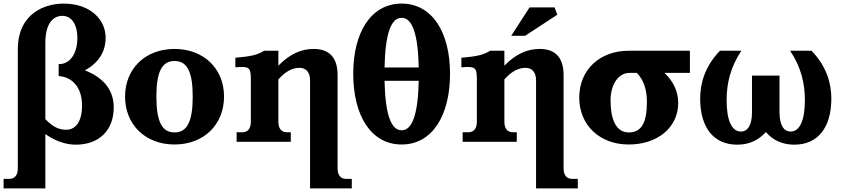

<svg xmlns="http://www.w3.org/2000/svg" viewBox="-48 -788 4673 1067"><path d="M539 -579C539 -674 460 -768 305 -768C203 -768 51 -715 51 -513V148C51 185 34 206 4 206H-28V259H204V-43C256 -6 315 16 373 16C503 16 584 -64 584 -191C584 -296 518 -360 424 -397C495 -436 539 -495 539 -579ZM204 -126V-549C204 -681 266 -700 298 -700C353 -700 382 -647 382 -579C382 -477 331 -429 278 -432V-365C343 -362 408 -314 408 -200C408 -123 379 -67 320 -67C274 -67 242 -87 204 -126Z M922 -52C852 -52 821 -113 821 -251C821 -389 852 -449 922 -449C992 -449 1023 -389 1023 -251C1023 -113 992 -52 922 -52ZM647 -251C647 -95 760 15 922 15C1084 15 1197 -95 1197 -251C1197 -407 1084 -516 922 -516C760 -516 647 -407 647 -251Z M1499 -111V-347C1538 -390 1575 -411 1617 -411C1651 -411 1675 -388 1675 -343V259H1907V206H1875C1845 206 1828 185 1828 148V-371C1828 -466 1784 -516 1695 -516C1626 -516 1562 -488 1499 -423V-506H1420C1384 -484 1352 -475 1260 -467V-414C1336 -420 1346 -415 1346 -348V-111C1346 -74 1329 -53 1299 -53H1267V0H1568V-53H1546C1516 -53 1499 -74 1499 -111Z M2184 -64C2124 -64 2093 -155 2089 -339H2279C2275 -155 2244 -64 2184 -64ZM1915 -378C1915 -147 2013 15 2184 15C2355 15 2453 -147 2453 -378C2453 -607 2355 -768 2184 -768C2013 -768 1915 -607 1915 -378ZM2089 -413C2093 -598 2124 -689 2184 -689C2244 -689 2275 -598 2279 -413Z M2755 -111V-347C2794 -390 2831 -411 2873 -411C2907 -411 2931 -388 2931 -343V259H3163V206H3131C3101 206 3084 185 3084 148V-371C3084 -466 3040 -516 2951 -516C2882 -516 2818 -488 2755 -423V-506H2676C2640 -484 2608 -475 2516 -467V-414C2592 -420 2602 -415 2602 -348V-111C2602 -74 2585 -53 2555 -53H2523V0H2824V-53H2802C2772 -53 2755 -74 2755 -111ZM2793 -589H2870L3049 -706L3034 -747H2895Z M3446 -52C3376 -52 3345 -123 3345 -231C3345 -313 3385 -383 3451 -383H3491C3529 -344 3547 -291 3547 -221C3547 -104 3516 -52 3446 -52ZM3171 -246C3171 -93 3284 15 3446 15C3608 15 3721 -81 3721 -216C3721 -279 3694 -336 3645 -383H3786V-506H3446C3284 -506 3171 -399 3171 -246Z M4572 -240C4572 -326 4545 -420 4462 -506H4343C4404 -415 4425 -323 4425 -232C4425 -120 4397 -57 4346 -57C4306 -57 4284 -95 4284 -164V-368H4131V-164C4131 -95 4109 -57 4069 -57C4018 -57 3990 -120 3990 -232C3990 -323 4011 -415 4072 -506H3953C3870 -420 3843 -326 3843 -240C3843 -80 3917 16 4049 16C4114 16 4167 -8 4208 -54C4248 -8 4301 16 4366 16C4498 16 4572 -80 4572 -240Z"/></svg>

Font: LT Superior Serif ExtraBold
Style: Regular
Weight: 800
Designer: Daniel Lyons
Foundry: LyonsType
Version: Version 2.120;FEAKit 1.0